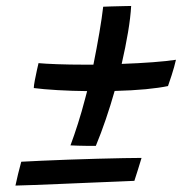

<svg xmlns="http://www.w3.org/2000/svg" viewBox="-20 -688 596 628"><path d="M529.5 -406.5Q501 -400.5 456.8 -396.2Q412.5 -392 355 -390.5Q342 -344.5 326.2 -298.2Q310.5 -252 293.5 -211Q287.5 -210.5 270.2 -210.8Q253 -211 235.2 -211.5Q217.5 -212 210.5 -212.5Q222.5 -244.5 235 -283.8Q247.5 -323 258.5 -365.5Q262 -377.5 265 -390Q216 -390.5 168.5 -393.2Q121 -396 90.5 -400Q90.5 -407.5 93.8 -424.8Q97 -442 100.8 -458.8Q104.5 -475.5 106 -481.5Q126.5 -479.5 167.2 -478Q208 -476.5 257 -476.5Q271 -476.5 285.5 -476.5Q296.5 -531 305 -580.8Q313.5 -630.5 317.5 -666Q323 -666.5 343.8 -667Q364.5 -667.5 384.8 -668Q405 -668.5 409 -668.5Q407 -631.5 398.8 -582.5Q390.5 -533.5 378 -479Q433.5 -481 480 -484.5Q526.5 -488 555.5 -492.5Q550.5 -470 541.5 -442.2Q532.5 -414.5 529.5 -406.5ZM443 -171.5Q438 -155 431 -132.5Q424 -110 419.5 -96.5Q399.5 -95.5 361 -94Q322.5 -92.5 275.2 -90.5Q228 -88.5 180.2 -86.5Q132.5 -84.5 92.8 -83Q53 -81.5 30.5 -81Q33.5 -96 39.2 -119.2Q45 -142.5 49.5 -159Q73.5 -160.5 114.2 -162.2Q155 -164 203.2 -165.8Q251.5 -167.5 299 -168.8Q346.5 -170 384.8 -170.8Q423 -171.5 443 -171.5Z"/></svg>

Font: Grandstander
Style: Italic
Weight: 400
Italic angle: -15°
Designer: Tyler Finck
Foundry: Etcetera Type Co
Version: Version 1.200; ttfautohint (v1.8.3)